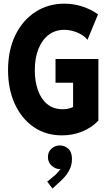

<svg xmlns="http://www.w3.org/2000/svg" viewBox="-20 -748 602 1072"><path d="M325.7 7.8Q235.4 7.8 167.7 -39.1Q100.1 -85.9 62.5 -168.2Q24.9 -250.5 24.9 -356.4Q24.9 -468.8 65.9 -552.2Q106.9 -635.7 178 -681.6Q249 -727.5 338.9 -727.5Q391.1 -727.5 439.2 -711.9Q487.3 -696.3 527.3 -668L468.3 -525.4Q450.7 -549.3 413.8 -565.4Q377 -581.5 338.4 -581.5Q289.6 -581.5 252.7 -554.2Q215.8 -526.9 195.1 -476.1Q174.3 -425.3 174.3 -355.5Q174.3 -293.9 191.7 -244.6Q209 -195.3 243.7 -166.7Q278.3 -138.2 330.1 -138.2Q357.9 -138.2 378.4 -146.5Q398.9 -154.8 411.6 -167.5L388.2 -127V-286.1H290V-418.5H529.3V-74.7Q493.7 -36.6 440.7 -14.4Q387.7 7.8 325.7 7.8ZM272.9 304.7 243.7 266.1 288.1 229.5Q296.4 221.7 306.6 210.2Q316.9 198.7 324.5 186.5Q332 174.3 332 164.6L349.6 164.1Q349.1 176.3 340.6 186.3Q332 196.3 313 196.3Q291 196.3 269.3 177.7Q247.6 159.2 247.6 128.9Q247.6 99.1 267.8 81.5Q288.1 64 313 64Q341.3 64 361.6 82.5Q381.8 101.1 381.8 139.2Q381.8 169.9 370.4 194.6Q358.9 219.2 344.2 236.1Q329.6 252.9 319.8 261.7Z"/></svg>

Font: Reddit Mono ExtraBold
Style: Regular
Weight: 800
Monospace: yes
Designer: Stephen Hutchings
Foundry: Reddit
Version: Version 1.014